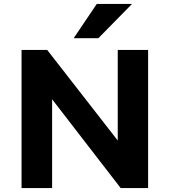

<svg xmlns="http://www.w3.org/2000/svg" viewBox="-20 -960 866 980"><path d="M90 0V-705H221L580 -244H581V-705H736V0H596L247 -452H246V0ZM356 -765 474 -940H654L482 -765Z"/></svg>

Font: Nunito Sans 7pt ExtraBold
Style: Regular
Weight: 800
Designer: Vernon Adams
Foundry: Vernon Adams
Version: Version 3.101;gftools[0.9.27]